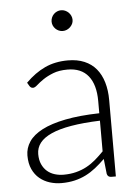

<svg xmlns="http://www.w3.org/2000/svg" viewBox="-52 -761 589 811"><g transform="rotate(-5 242.0 -356.0)"><path d="M360.5 -240.5Q289.5 -238 238.2 -229.2Q187 -220.5 153.8 -205.5Q120.5 -190.5 104.5 -169.8Q88.5 -149 88.5 -122.5Q88.5 -97.5 96.8 -79.2Q105 -61 118.8 -49.2Q132.5 -37.5 150.5 -32Q168.5 -26.5 188 -26.5Q217 -26.5 241.2 -32.8Q265.5 -39 286.2 -50.2Q307 -61.5 325 -77Q343 -92.5 360.5 -110.5ZM68 -427Q107 -466 150 -486Q193 -506 247.5 -506Q287.5 -506 317.5 -493.2Q347.5 -480.5 367.2 -456.8Q387 -433 397 -399.2Q407 -365.5 407 -324V0H388Q373 0 369.5 -14L362.5 -78Q342 -58 321.8 -42Q301.5 -26 279.5 -15Q257.5 -4 232 2Q206.5 8 176 8Q150.5 8 126.5 0.5Q102.5 -7 83.8 -22.5Q65 -38 53.8 -62.2Q42.5 -86.5 42.5 -120.5Q42.5 -152 60.5 -179Q78.5 -206 117 -226Q155.5 -246 215.8 -258Q276 -270 360.5 -272V-324Q360.5 -393 330.8 -430.2Q301 -467.5 242.5 -467.5Q206.5 -467.5 181.2 -457.5Q156 -447.5 138.5 -435.5Q121 -423.5 110 -413.5Q99 -403.5 91.5 -403.5Q86 -403.5 82.5 -406Q79 -408.5 76.5 -412.5ZM282.5 -675Q282.5 -666 278.8 -658.2Q275 -650.5 268.8 -644.5Q262.5 -638.5 254.5 -635Q246.5 -631.5 237.5 -631.5Q228.5 -631.5 220.5 -635Q212.5 -638.5 206.5 -644.5Q200.5 -650.5 197 -658.2Q193.5 -666 193.5 -675Q193.5 -684 197 -692.2Q200.5 -700.5 206.5 -706.5Q212.5 -712.5 220.5 -716Q228.5 -719.5 237.5 -719.5Q246.5 -719.5 254.5 -716Q262.5 -712.5 268.8 -706.5Q275 -700.5 278.8 -692.2Q282.5 -684 282.5 -675Z"/></g></svg>

Font: Lato 2
Style: Regular
Weight: 300
Designer: Lukasz Dziedzic with Adam Twardoch and Botio Nikoltchev
Foundry: tyPoland Lukasz Dziedzic
Version: Version 2.015; 2015-08-06; http://www.latofonts.com/